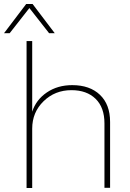

<svg xmlns="http://www.w3.org/2000/svg" viewBox="-45 -934 647 954"><path d="M227 -769H199L101 -894L3 -769H-25L85 -914H117ZM87 0V-730H115V-379Q134 -438 187.5 -474.5Q241 -511 314 -511Q401 -511 451.5 -463Q502 -415 502 -328V-1H474V-321Q474 -400 430 -443Q386 -486 310 -486Q228 -486 171.5 -431Q115 -376 115 -295V0Z"/></svg>

Font: Elaine Sans ExtraLight
Style: Regular
Weight: 275
Designer: Wei Huang
Foundry: Wei Huang
Version: Version 2.001;December 24, 2019;FontCreator 12.0.0.2547 64-b